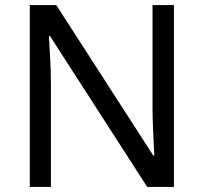

<svg xmlns="http://www.w3.org/2000/svg" viewBox="-20 -734 800 754"><path d="M663 0H558L176 -593H172Q174 -558 177 -506Q180 -454 180 -399V0H97V-714H201L582 -123H586Q585 -139 583.5 -171Q582 -203 580.5 -241Q579 -279 579 -311V-714H663Z"/></svg>

Font: Noto Sans Tai Viet
Style: Regular
Weight: 400
Designer: Monotype Design Team
Foundry: Monotype Imaging Inc.
Version: Version 2.003; ttfautohint (v1.8.4.7-5d5b)